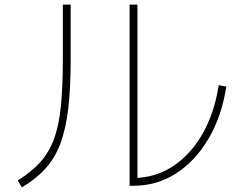

<svg xmlns="http://www.w3.org/2000/svg" viewBox="-20 -782 1040 834"><path d="M543 25V-762H577V9L559 -9Q652 -9 729 -58.5Q806 -108 858.5 -198.5Q911 -289 930 -412L963 -406Q943 -276 885.5 -179Q828 -82 744.5 -28.5Q661 25 559 25ZM57 2Q115 -34 153.5 -76Q192 -118 214 -177Q236 -236 244.5 -321Q253 -406 253 -527V-762H287V-526Q287 -400 276.5 -311Q266 -222 242.5 -159Q219 -96 178 -50.5Q137 -5 75 32Z"/></svg>

Font: M PLUS 2 ExtraLight
Style: Regular
Weight: 250
Designer: Coji Morishita
Foundry: UNDERFOREST DESIGN
Version: Version 1.001